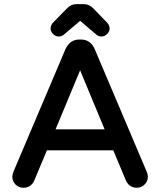

<svg xmlns="http://www.w3.org/2000/svg" viewBox="-20 -886 769 921"><path d="M481.9 -265.6 364.3 -548.8 246.6 -265.6ZM39.1 -39.1Q39.1 -47.4 44.4 -62L293.9 -649.9Q303.7 -671.9 320.3 -684.1Q336.9 -696.3 359.4 -696.3H369.1Q414.1 -696.3 434.6 -649.9L684.1 -61.5Q689.5 -47.4 689.5 -39.1Q689.5 -16.6 673.8 -1Q658.2 14.6 635.7 14.6Q612.3 14.6 596.7 -1Q589.4 -8.3 584.5 -19L523.4 -165H205.1L144 -19Q136.7 -2.9 123.3 5.9Q109.9 14.6 92.8 14.6Q69.3 14.6 54.2 -1.2Q39.1 -17.1 39.1 -39.1ZM232.4 -775.4Q300.8 -845.7 301.3 -845.7Q321.3 -866.2 345.7 -866.2H382.8Q408.2 -866.2 429.2 -844.2L496.1 -774.9Q505.9 -762.7 505.9 -749Q505.9 -734.9 493.9 -722.9Q481.9 -710.9 467.3 -710.9Q452.6 -710.9 442.4 -719.7L365.7 -785.2Q364.7 -786.1 364.3 -786.1L286.1 -719.7Q275.9 -710.9 261.2 -710.9Q246.6 -710.9 234.6 -722.9Q222.7 -734.9 222.7 -748.8Q222.7 -762.7 232.4 -775.4Z"/></svg>

Font: YuPearl-SemiBold
Style: SemiBold
Weight: 600
Designer: Max Yao
Foundry: Max-Everyday
Version: Version 1.011; ttfautohint (v1.8.3)